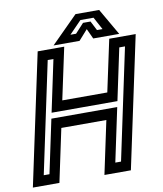

<svg xmlns="http://www.w3.org/2000/svg" viewBox="-105 -933 857 1008"><g transform="rotate(-10 324.0 -429.0)"><path d="M-12 0 137 -700H278.5L219.5 -424H459.5L518.5 -700H659.5L510.5 0H369.5L429.5 -282.5H189.5L129.5 0ZM55.5 -54H86L146.5 -339.5H497.5L437 -54H467.5L593 -646H562.5L504 -370H153L211.5 -646H181ZM366.5 -858H492.5L574.5 -716H436L411 -770L363 -716H224.5ZM386.5 -823 321.5 -756H351.5L397.5 -806H437.5L463 -756H492.5L456.5 -823Z"/></g></svg>

Font: Tourney SemiBold
Style: Italic
Weight: 600
Italic angle: -12°
Version: Version 1.015